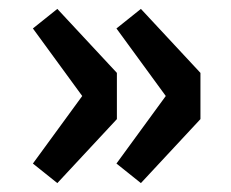

<svg xmlns="http://www.w3.org/2000/svg" viewBox="-20 -468 520 432"><path d="M109 -56 54 -100 165 -252 54 -404 109 -448 243 -304V-200ZM297 -56 242 -100 353 -252 242 -404 297 -448 431 -304V-200Z"/></svg>

Font: hySource Sans Pro
Style: Bold
Weight: 700
Designer: Paul D. Hunt
Foundry: Adobe Systems Incorporated
Version: Version 2.021;PS 2.000;hotconv 1.0.86;makeotf.lib2.5.63406